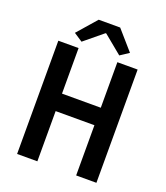

<svg xmlns="http://www.w3.org/2000/svg" viewBox="-151 -939 901 1042"><g transform="rotate(20 300.0 -418.0)"><path d="M71 0V-654H188V-391H412V-654H529V0H412V-290H188V0ZM191 -692 141 -725 238 -836H362L459 -725L409 -692L302 -780H298Z"/></g></svg>

Font: Source Code Pro ExtraLight SemiBold
Style: Regular
Weight: 600
Monospace: yes
Version: Version 1.018;hotconv 1.0.116;makeotfexe 2.5.65601